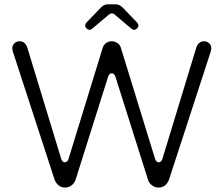

<svg xmlns="http://www.w3.org/2000/svg" viewBox="-20 -867 1027 883"><path d="M279.3 -4.4Q299.8 -4.4 314.9 -19.5Q324.2 -28.8 328.1 -42L477.5 -515.1Q482.9 -529.8 494.1 -529.8Q500 -529.8 503.9 -525.9Q508.3 -521.5 510.7 -514.6L660.2 -42Q665 -25.4 678.7 -15.1Q691.9 -4.4 709 -4.4Q729.5 -4.4 743.2 -18.1Q752.4 -27.3 757.8 -42.5L949.2 -629.9Q951.7 -640.1 951.7 -645.5Q951.7 -658.7 941.9 -668Q932.6 -677.2 918 -677.2Q903.8 -677.2 893.6 -667Q886.2 -659.7 882.8 -648.4L726.6 -135.3Q721.2 -120.6 710 -120.6Q704.1 -120.6 700.2 -124.5Q695.8 -128.9 693.4 -135.7L536.1 -646.5Q532.2 -660.6 520.5 -668.9Q508.3 -677.2 494.1 -677.2Q480 -677.2 467.8 -668.9Q456.5 -660.6 452.1 -646.5L294.9 -135.3Q292.5 -128.4 289.6 -126Q284.2 -120.6 278.3 -120.6Q272.5 -120.6 267.6 -125Q264.2 -128.9 261.7 -135.7L105.5 -648.4Q103 -656.2 100.1 -660.4Q97.2 -664.6 94.7 -667L91.8 -669.9Q82.5 -677.2 70.3 -677.2Q55.7 -677.2 46.1 -667.7Q36.6 -658.2 36.6 -645.5Q36.6 -640.1 39.1 -629.9L230.5 -42.5Q237.3 -23.9 250 -14.2Q262.2 -4.4 279.3 -4.4ZM403.3 -734.4 479.5 -798.8Q486.3 -805.2 494.1 -805.2Q503.4 -805.2 509.3 -798.3L585 -734.4Q589.8 -730 596.7 -730Q601.6 -730 604.7 -731.9Q607.9 -733.9 610.4 -736.3Q616.7 -742.7 616.7 -749.3Q616.7 -755.9 611.3 -762.7Q543.9 -832 543.9 -832.5Q528.8 -847.2 512.7 -847.2H475.6Q458.5 -847.2 442.9 -831.1L377 -762.7Q371.6 -755.9 371.6 -749Q371.6 -742.7 377.9 -736.3Q384.3 -730 391.4 -730Q398.4 -730 403.3 -734.4Z"/></svg>

Font: YuPearl-ExtraLight
Style: ExtraLight
Weight: 200
Designer: Max Yao
Foundry: Max-Everyday
Version: Version 1.011; ttfautohint (v1.8.3)